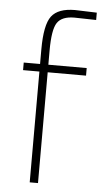

<svg xmlns="http://www.w3.org/2000/svg" viewBox="-53 -774 434 808"><g transform="rotate(5 164.0 -369.5)"><path d="M139 -468V0H104V-468H35V-500H104V-561Q104 -666 132 -702.5Q160 -739 231 -739L323 -736V-705Q259 -707 231 -707Q178 -707 158.5 -677.5Q139 -648 139 -560V-500H301V-468Z"/></g></svg>

Font: TitilliumText22L Th
Style: Thin
Weight: 100
Designer: Campivisivi
Foundry: Campivisivi
Version: 1.000